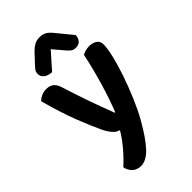

<svg xmlns="http://www.w3.org/2000/svg" viewBox="-271 -793 1063 1063"><g transform="rotate(-45 260.5 -262.0)"><path d="M148 -114Q124 -164 91 -249Q58 -334 25 -455Q35 -467 53 -475.5Q71 -484 92 -484Q118 -484 134.5 -472Q151 -460 161 -429Q208 -278 268 -123H272Q285 -156 299.5 -198Q314 -240 327.5 -286Q341 -332 353 -379Q365 -426 374 -470Q386 -476 399.5 -480Q413 -484 428 -484Q454 -484 473 -472Q492 -460 492 -433Q492 -403 479 -348.5Q466 -294 444.5 -231.5Q423 -169 396 -105.5Q369 -42 342 6Q290 98 247.5 143.5Q205 189 164 189Q132 189 112.5 170.5Q93 152 88 124Q104 110 122 91.5Q140 73 158 52Q176 31 192 9Q208 -13 220 -34Q211 -37 202.5 -41.5Q194 -46 185.5 -55Q177 -64 167.5 -78Q158 -92 148 -114ZM266 -622Q241 -593 222 -572.5Q203 -552 182 -527Q153 -528 135.5 -541.5Q118 -555 118 -576Q118 -592 126.5 -603Q135 -614 151 -631L198 -681Q214 -696 230 -704.5Q246 -713 268 -713Q289 -713 305.5 -705.5Q322 -698 342 -674L419 -580Q419 -559 407 -544Q395 -529 370 -529Q353 -529 341.5 -537.5Q330 -546 319 -560Z"/></g></svg>

Font: Baloo Bhai 2 SemiBold
Style: Regular
Weight: 600
Designer: Supriya Tembe, Noopur Datye and Ek Type
Foundry: Ek Type
Version: Version 1.640;PS 1.000;hotconv 16.6.51;makeotf.lib2.5.65220;